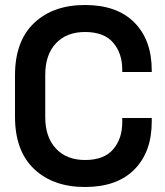

<svg xmlns="http://www.w3.org/2000/svg" viewBox="-20 -734 659 768"><path d="M40 -267V-433Q40 -569 116 -641.5Q192 -714 320 -714Q448 -714 517.5 -644Q587 -574 587 -452V-446H469V-455Q469 -521 432.5 -563.5Q396 -606 320 -606Q246 -606 203.5 -560.5Q161 -515 161 -435V-265Q161 -186 203.5 -140Q246 -94 320 -94Q396 -94 432.5 -136.5Q469 -179 469 -245V-262H587V-248Q587 -126 517.5 -56Q448 14 320 14Q192 14 116 -58.5Q40 -131 40 -267Z"/></svg>

Font: Space Grotesk Frontify SemiBold
Style: Regular
Weight: 600
Designer: Florian Karsten
Version: Version 2.000